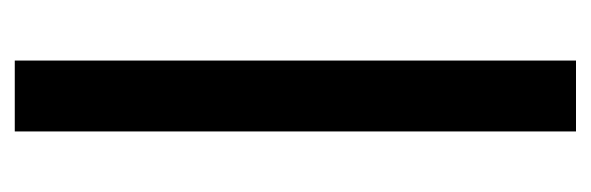

<svg xmlns="http://www.w3.org/2000/svg" viewBox="-290 -510 800 260"><g transform="rotate(-90 110.0 -380.0)"><path d="M158 0V-760H62V0Z"/></g></svg>

Font: Noto Sans Khmer ExtraCondensed Medium
Style: Regular
Weight: 500
Width: 2
Designer: Danh Hong and the Monotype Design Team
Foundry: Monotype Imaging Inc.
Version: Version 2.004